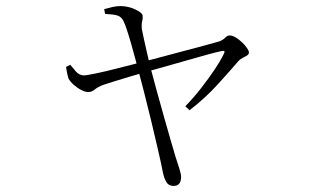

<svg xmlns="http://www.w3.org/2000/svg" viewBox="-20 -561 1040 634"><path d="M327 -515 324 -531Q338 -535 352 -538Q366 -541 378 -541Q390 -541 403 -538Q416 -535 426.5 -530Q437 -525 444 -519.5Q451 -514 451 -509Q452 -499 449.5 -491Q447 -483 448 -467Q450 -457 454.5 -435.5Q459 -414 465 -388.5Q471 -363 476 -341Q486 -303 498 -259.5Q510 -216 522 -173.5Q534 -131 544 -96.5Q554 -62 560 -42Q566 -24 572 -5Q578 14 578 23Q578 53 553 53Q537 53 529.5 40.5Q522 28 518 9Q512 -22 501.5 -67.5Q491 -113 479 -163Q467 -213 455.5 -257.5Q444 -302 436 -332Q433 -344 427 -366Q421 -388 414 -413Q407 -438 400 -459.5Q393 -481 388 -491Q381 -506 367 -510Q353 -514 327 -515ZM212 -347Q220 -337 230.5 -325Q241 -313 256 -312Q265 -312 296.5 -318.5Q328 -325 370.5 -336Q413 -347 453 -357Q477 -363 513.5 -373Q550 -383 588.5 -393Q627 -403 658 -411.5Q689 -420 703 -424Q715 -428 723 -436Q731 -444 738 -444Q747 -444 758 -437.5Q769 -431 779 -421.5Q789 -412 795.5 -402.5Q802 -393 802 -388Q802 -382 796 -378Q790 -374 781.5 -370Q773 -366 767 -359Q743 -331 701 -284.5Q659 -238 606 -197L592 -210Q620 -239 644.5 -270.5Q669 -302 688.5 -331Q708 -360 718 -381Q723 -390 720.5 -392Q718 -394 710 -392Q695 -389 664 -380.5Q633 -372 595 -361Q557 -350 521 -340Q485 -330 460 -323Q436 -316 407 -307.5Q378 -299 354.5 -291.5Q331 -284 322 -281Q303 -274 293 -265.5Q283 -257 271 -257Q262 -257 249 -263.5Q236 -270 224 -280.5Q212 -291 206 -302Q204 -308 202 -317.5Q200 -327 198 -340Z"/></svg>

Font: Noto Serif KR
Style: Regular
Weight: 200
Designer: Ryoko NISHIZUKA 西塚涼子 (kana & ideographs); Frank Grießhammer (Latin, Greek & Cyrillic); Wenlong ZHANG 张文龙 (bopomofo); San
Foundry: Adobe
Version: Version 2.001;hotconv 1.1.0;makeotfexe 2.6.0